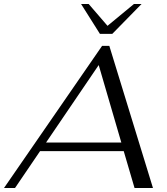

<svg xmlns="http://www.w3.org/2000/svg" viewBox="-56 -939 834 959"><path d="M562 -184H144L19 0H-36L454 -710H490L708 0H616ZM550 -227 437 -614 174 -227ZM349 -919H387L481 -810L613 -919H651L505 -770H443Z"/></svg>

Font: Fahkwang Light
Style: Italic
Weight: 300
Italic angle: -10°
Version: Version 1.000; ttfautohint (v1.6)